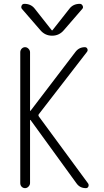

<svg xmlns="http://www.w3.org/2000/svg" viewBox="-20 -975 540 995"><path d="M85 -26.4V-704.1Q85 -714.8 92.3 -722.7Q99.6 -730.5 109.9 -730.5Q120.1 -730.5 127.9 -722.2Q135.7 -713.9 135.7 -704.1V-401.4Q135.7 -400.4 136.7 -400.4L138.7 -401.4L371.1 -706.1Q389.6 -730.5 419.9 -730.5Q428.7 -730.5 432.6 -722.2Q436.5 -713.9 430.7 -706.1L181.6 -383.8Q176.8 -377.9 181.6 -371.1L436.5 -24.4Q441.4 -16.6 438 -8.3Q434.6 0 424.8 0Q393.6 0 376 -25.4L138.7 -352.5Q138.7 -353.5 136.7 -353.5Q135.7 -353.5 135.7 -352.5V-26.4Q135.7 -16.6 127.9 -8.3Q120.1 0 109.9 0Q99.6 0 92.3 -7.3Q85 -14.6 85 -26.4ZM188.5 -819.3 93.8 -928.7Q87.9 -935.5 91.8 -945.3Q95.7 -955.1 106.4 -955.1Q141.6 -955.1 161.1 -928.7L248 -818.4Q249 -817.4 250 -817.4L252 -818.4L338.9 -928.7Q358.4 -955.1 393.6 -955.1Q403.3 -955.1 408.2 -945.3Q413.1 -935.5 406.2 -928.7L311.5 -819.3Q287.1 -790 250 -790Q212.9 -790 188.5 -819.3Z"/></svg>

Font: Rounded-X Mgen+ 1m light
Style: Regular
Weight: 200
Designer: [Source Han Sans]
Ryoko NISHIZUKA  (kana & ideographs); Paul D. Hunt (Latin, Greek & Cyrillic); Wenlong ZHANG  (bopomofo
Version: Version 1.059.20150602